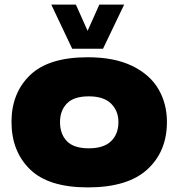

<svg xmlns="http://www.w3.org/2000/svg" viewBox="-20 -805 776 835"><path d="M30 -275Q30 -400 110.5 -478Q191 -556 362 -556Q477 -556 554.5 -518.5Q632 -481 669 -417.5Q706 -354 706 -275Q706 -146 620.5 -68Q535 10 362 10Q191 10 110.5 -68.5Q30 -147 30 -275ZM495 -274Q495 -323 463 -354.5Q431 -386 366 -386Q301 -386 271 -355Q241 -324 241 -274Q241 -222 271 -191Q301 -160 366 -160Q431 -160 463 -191Q495 -222 495 -274ZM361 -671 412 -785H520L428 -593H294L203 -785H310Z"/></svg>

Font: Dela Gothic One
Style: Regular
Weight: 400
Designer: aratakana
Foundry: aratakana
Version: Version 1.004